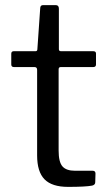

<svg xmlns="http://www.w3.org/2000/svg" viewBox="-20 -730 427 750"><path d="M217 -468Q209 -468 209 -459V-142Q209 -97 224 -80Q239 -63 273 -63H342Q353 -63 353 -52L352 -18Q352 -8 340 -5Q314 0 246 0Q183 0 154 -29.5Q125 -59 125 -123V-457Q125 -468 115 -468H35Q24 -468 24 -478V-520Q24 -530 34 -530H119Q126 -530 126 -538L137 -697Q137 -710 148 -710H198Q210 -710 210 -696V-538Q210 -530 218 -530H344Q355 -530 355 -521V-478Q355 -468 344 -468Z"/></svg>

Font: n
Style: Regular
Weight: 400
Designer: Pablo Impallari, Rodrigo Fuenzalida
Foundry: Impallari Type
Version: Version 1.002; ttfautohint (v1.5)